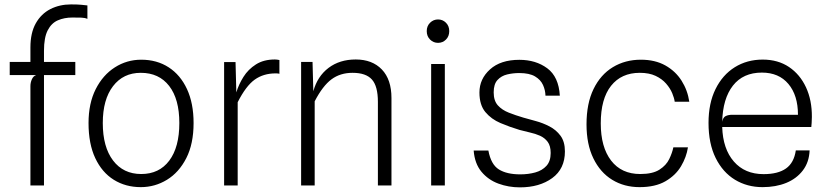

<svg xmlns="http://www.w3.org/2000/svg" viewBox="-20 -820 3654 849"><path d="M114.5 0V-439Q114.5 -455 121 -469.5Q127.5 -484 140 -488H23V-546H114.5V-610.5Q114.5 -674.5 138.2 -716.8Q162 -759 202.8 -779.8Q243.5 -800.5 294 -800.5Q321.5 -800.5 338 -799Q354.5 -797.5 366.5 -796V-736.5Q355.5 -741.5 339.5 -742Q323.5 -742.5 300 -742.5Q264.5 -742.5 236 -730.2Q207.5 -718 191 -686Q174.5 -654 174.5 -595.5V-546H313V-488H174.5V0Z M602.5 7.5Q535.5 7.5 483.2 -25Q431 -57.5 401.2 -120.8Q371.5 -184 371.5 -276Q371.5 -363 403.2 -425.8Q435 -488.5 488 -522.2Q541 -556 604.5 -556Q674 -556 726 -522.2Q778 -488.5 807 -425.8Q836 -363 836 -276Q836 -184 803.8 -120.8Q771.5 -57.5 718.2 -25Q665 7.5 602.5 7.5ZM604.5 -50.5Q684 -50.5 728.5 -109.8Q773 -169 773 -276Q773 -382 728 -440Q683 -498 602.5 -498Q525 -498 479.8 -439Q434.5 -380 434.5 -276Q434.5 -170 480 -110.2Q525.5 -50.5 604.5 -50.5Z M971 0V-545.5H1021.5L1025 -411.5Q1035.5 -446.5 1056.5 -480Q1077.5 -513.5 1111.8 -535.2Q1146 -557 1195.5 -557Q1204.5 -557 1215.5 -554.5V-493.5Q1212 -495 1207.5 -495.2Q1203 -495.5 1198.5 -495.5Q1145 -495.5 1106.2 -467.8Q1067.5 -440 1031 -368V0Z M1311.5 0V-546H1362L1365.5 -416.5Q1383.5 -482.5 1432.8 -519.8Q1482 -557 1553 -557Q1626 -557 1668.5 -512.8Q1711 -468.5 1711 -386.5V0H1651V-369.5Q1651 -439 1624.5 -468.5Q1598 -498 1539 -498Q1484.5 -498 1445.8 -469.2Q1407 -440.5 1371.5 -372V0Z M1917 -630.5Q1896.5 -630.5 1881.8 -645Q1867 -659.5 1867 -682.5Q1867 -705 1881.8 -719.5Q1896.5 -734 1917 -734Q1937.5 -734 1952 -719.5Q1966.5 -705 1966.5 -682.5Q1966.5 -659.5 1952 -645Q1937.5 -630.5 1917 -630.5ZM1886.5 0V-537H1947V0Z M2279 8.5Q2229 8.5 2184 -8Q2139 -24.5 2109 -60.5Q2079 -96.5 2074.5 -154.5H2139.5Q2151 -92.5 2186 -70.8Q2221 -49 2280.5 -49Q2316.5 -49 2347 -57.5Q2377.5 -66 2396.2 -86.5Q2415 -107 2415 -143.5Q2415 -175 2401.8 -192.8Q2388.5 -210.5 2367.8 -219.8Q2347 -229 2323 -234.2Q2299 -239.5 2277.5 -245.5Q2234 -258.5 2193.2 -275.8Q2152.5 -293 2126.2 -324.5Q2100 -356 2100 -411Q2100 -471 2146.8 -513.2Q2193.5 -555.5 2276.5 -555.5Q2349.5 -555.5 2400 -518Q2450.5 -480.5 2455.5 -397H2392Q2391.5 -421 2381.2 -444Q2371 -467 2346 -482Q2321 -497 2276 -497Q2248.5 -497 2222.5 -490.8Q2196.5 -484.5 2179.8 -466.2Q2163 -448 2163 -411.5Q2163 -374.5 2181.5 -354Q2200 -333.5 2230 -321.8Q2260 -310 2294 -300Q2317.5 -293 2348.8 -284.8Q2380 -276.5 2409.5 -261.2Q2439 -246 2458.5 -219.8Q2478 -193.5 2478 -150.5Q2478 -73.5 2421.8 -32.5Q2365.5 8.5 2279 8.5Z M2808 7.5Q2740 7.5 2687 -25Q2634 -57.5 2603.8 -119.8Q2573.5 -182 2573.5 -270Q2573.5 -362.5 2604.5 -426.2Q2635.5 -490 2690 -523Q2744.5 -556 2814 -556Q2876.5 -556 2921.8 -530.8Q2967 -505.5 2993.8 -463.2Q3020.5 -421 3028 -370H2963.5Q2961.5 -386 2952.5 -407.8Q2943.5 -429.5 2925.5 -450.2Q2907.5 -471 2879 -484.5Q2850.5 -498 2809 -498Q2727.5 -498 2682 -440.5Q2636.5 -383 2636.5 -274.5Q2636.5 -169.5 2682.2 -110Q2728 -50.5 2811 -50.5Q2866 -50.5 2896 -69.8Q2926 -89 2939.2 -116.5Q2952.5 -144 2957.5 -168.5H3022Q3015.5 -125.5 2991.5 -85Q2967.5 -44.5 2922.5 -18.5Q2877.5 7.5 2808 7.5Z M3352 7.5Q3284 7.5 3230 -25.2Q3176 -58 3144.5 -121.5Q3113 -185 3113 -276.5Q3113 -363.5 3144 -426.2Q3175 -489 3229.2 -522.8Q3283.5 -556.5 3352.5 -556.5Q3420 -556.5 3468.8 -523.8Q3517.5 -491 3544 -434Q3570.5 -377 3570 -303Q3570 -288.5 3569 -276.5Q3568 -264.5 3567.5 -258.5H3173.5Q3176.5 -161.5 3225 -105.8Q3273.5 -50 3356.5 -50Q3420 -50 3455.5 -75Q3491 -100 3499 -155H3560Q3558 -103 3530.2 -66.5Q3502.5 -30 3456.5 -11.2Q3410.5 7.5 3352 7.5ZM3218 -312.5H3508.5Q3508.5 -398.5 3466.2 -448.8Q3424 -499 3349 -499Q3266 -499 3221 -441.5Q3176 -384 3173.5 -281.5Q3177 -301 3189 -306.8Q3201 -312.5 3218 -312.5Z"/></svg>

Font: Spline Sans Light
Style: Regular
Weight: 300
Designer: Eben Sorkin, Mirko Velimirovic
Foundry: Sorkin Type
Version: Version 1.000; ttfautohint (v1.8.3)